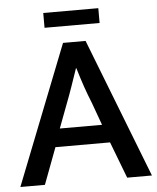

<svg xmlns="http://www.w3.org/2000/svg" viewBox="-54 -818 709 865"><g transform="rotate(-5 300.5 -386.0)"><path d="M423 -772V-705H174V-772ZM203 -247H394L357 -349Q340 -391 327.5 -427.5Q315 -464 301 -511H299Q284 -467 271 -429.5Q258 -392 241 -348ZM251 -630H353L598 0H486L423 -165H176L114 0H3Z"/></g></svg>

Font: Mukta Mahee Medium
Style: Regular
Weight: 500
Designer: Shuchita Grover, Noopur Datye, Girish Dalvi, Yashodeep Gholap
Foundry: Ek Type
Version: Version 2.538;PS 1.000;hotconv 16.6.51;makeotf.lib2.5.65220;